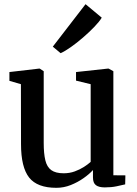

<svg xmlns="http://www.w3.org/2000/svg" viewBox="-20 -887 656 918"><path d="M481 9Q453 9 438.8 -1.5Q424.5 -12 424.5 -38.5V-74Q407 -54.5 379.2 -35Q351.5 -15.5 318.2 -2.2Q285 11 249.5 11Q158 11 119.2 -38.2Q80.5 -87.5 80.5 -198L80 -484.5L25 -500.5V-542.5L166.5 -559H170L189 -546.5V-204Q189 -152.5 196.8 -120.5Q204.5 -88.5 225.2 -73.5Q246 -58.5 284.5 -58.5Q313 -58.5 337.5 -67.5Q362 -76.5 381.5 -89Q401 -101.5 413.5 -113V-484.5L343.5 -501.5V-542.5L495.5 -559H499.5L522 -546.5V-49L579.5 -48.5L578.5 -5.5Q561.5 -1.5 537 3.8Q512.5 9 481 9ZM269.5 -633 232.5 -664 389 -867 466.5 -802.5Q455 -783.5 431 -758.5Q407 -733.5 377.2 -707.8Q347.5 -682 319 -662Q290.5 -642 270.5 -633Z"/></svg>

Font: Merriweather 36pt Medium
Style: Regular
Weight: 500
Version: Version 2.100